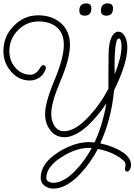

<svg xmlns="http://www.w3.org/2000/svg" viewBox="-66 -813 790 1128"><path d="M248 295Q218 295 195.5 278Q173 261 173 231Q173 147 277 81Q371 22 456 22Q464 22 472.5 22.5Q481 23 489 24Q513 -26 530.5 -84Q548 -142 559 -206Q509 -131 452 -77Q376 -7 313 -7Q259 -7 228 -50Q199 -88 199 -143Q199 -211 254 -342Q309 -473 309 -550Q309 -617 268.5 -652Q228 -687 161 -687Q90 -687 39 -635Q-11 -583 -11 -513Q-11 -457 23 -417Q59 -374 113 -374Q146 -374 170 -415Q178 -430 188 -430Q196 -430 200.5 -423.5Q205 -417 203 -410Q194 -378 168 -359Q142 -340 109 -340Q43 -340 -3 -395Q-46 -445 -46 -513Q-46 -599 14 -660Q74 -723 158 -723Q237 -723 290 -679Q345 -631 345 -550Q345 -468 290 -339Q235 -210 235 -145Q235 -105 253 -75Q274 -42 310 -42Q378 -42 462 -135Q526 -205 571 -292Q571 -327 571 -379.5Q571 -432 572 -503Q574 -566 591 -598Q608 -627 629 -627Q651 -627 666.5 -601.5Q682 -576 682 -534Q682 -440 604 -282Q588 -111 523 29Q602 46 657 83Q704 115 704 158Q704 169 697.5 182Q691 195 681 195Q668 195 668 178L671 161Q673 151 667.5 140.5Q662 130 642 116Q587 77 509 62Q465 146 403 211Q322 295 248 295ZM608 -377Q648 -479 648 -538Q648 -582 634 -587H632Q625 -587 619 -572Q614 -558 610.5 -522Q607 -486 607 -428Q607 -416 607.5 -403.5Q608 -391 608 -377ZM247 261Q308 261 378 188Q433 131 473 56H456Q381 56 299 108Q206 165 206 234Q206 246 219 253.5Q232 261 247 261ZM559 -721Q527 -721 527 -750Q527 -793 567 -793Q598 -793 598 -764Q598 -721 559 -721ZM432 -721Q400 -721 400 -750Q400 -793 440 -793Q471 -793 471 -764Q471 -721 432 -721Z"/></svg>

Font: Send Flowers
Style: Regular
Weight: 400
Designer: Robert E. Leuschke
Foundry: Robert E. Leuschke
Version: Version 1.010; ttfautohint (v1.8.4.7-5d5b)